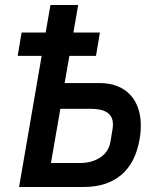

<svg xmlns="http://www.w3.org/2000/svg" viewBox="-20 -745 640 765"><path d="M146 -522.5H50.5L66 -615.5H162L181 -725H291.5L272.5 -615.5H378L362.5 -522.5H256.5L237.5 -414H377Q427.5 -414 464.5 -393.8Q501.5 -373.5 521.2 -335.2Q541 -297 541 -244.5Q541 -217 536 -189Q519.5 -95.5 462.8 -47.8Q406 0 313.5 0H56ZM420.5 -182.5 428.5 -231Q430 -241 430 -249.5Q430 -311.5 342 -311.5H220.5L183 -95.5H298Q346 -95.5 379.8 -117.8Q413.5 -140 420.5 -182.5Z"/></svg>

Font: JuliaMono SemiBold
Style: Italic
Weight: 600
Italic angle: -9°
Monospace: yes
Designer: cormullion
Foundry: corm
Version: Version 0.056; ttfautohint (v1.8.4)